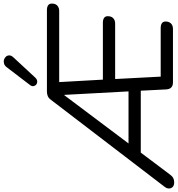

<svg xmlns="http://www.w3.org/2000/svg" viewBox="-8 -1008 993 1074"><g transform="rotate(-90 489.0 -470.5)"><path d="M7.2 6.9Q-10.2 6.9 -19 -1.3Q-27.8 -9.6 -27.8 -22.2Q-27.8 -34.9 -18.5 -46.6L468.1 -682.6Q477.3 -695.3 488.8 -700.2Q500.2 -705 514.8 -705H970Q987.5 -705 997 -698.2Q1006.5 -691.4 1006.5 -677.8Q1006.5 -657.3 995 -646.8Q983.5 -636.4 965.6 -636.4H541.5L565.7 -665.1L582.3 -369.8L554 -392H899.4Q916.9 -392 926.4 -385.2Q935.9 -378.5 935.9 -364.8Q935.9 -344.3 924.4 -333.9Q912.9 -323.4 895.5 -323.4H558.3L583.3 -345.2L599.3 -41.1L570.4 -68.6H869.7Q887.2 -68.6 896.7 -61.8Q906.2 -55 906.2 -41.4Q906.2 -22.4 895.2 -11.2Q884.2 0 864.8 0H565.8Q528.9 0 526.4 -37L517.9 -204.2L544.3 -180H153.6L189.6 -202.3L51.1 -18Q41.3 -4.3 30.8 1.3Q20.3 6.9 7.2 6.9ZM493.8 -607.6 209.2 -228.7 203.1 -248.6H533.8L516.4 -227.3L495.8 -607.6ZM591.5 -769.4Q582.2 -760.1 572 -759.4Q561.7 -758.6 554.1 -764.4Q546.6 -770.3 544.9 -779.8Q543.1 -789.3 550.5 -799.1L649.8 -929.1Q659.1 -941.8 671.1 -945Q683.1 -948.2 693.3 -944.8Q703.6 -941.3 710.2 -933.6Q716.8 -925.8 716.6 -914.8Q716.3 -903.8 705.6 -892.5Z"/></g></svg>

Font: Nunito ExtraLight
Style: Italic
Weight: 200
Italic angle: -9°
Designer: Vernon Adams
Foundry: Vernon Adams
Version: Version 3.602